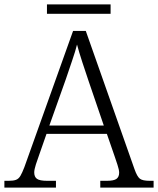

<svg xmlns="http://www.w3.org/2000/svg" viewBox="-22 -855 720 875"><path d="M-2 0V-31H18Q39 -31 51 -35.5Q63 -40 71 -53.5Q79 -67 89 -93L311 -714H369L591 -84Q603 -50 615.5 -40.5Q628 -31 660 -31H678V0H435V-31H465Q497 -31 509 -40Q521 -49 521 -68Q521 -81 513.5 -103.5Q506 -126 502 -138L465 -245H190L154 -142Q149 -129 141.5 -105.5Q134 -82 134 -69Q134 -49 146.5 -40Q159 -31 193 -31H233V0ZM203 -283H451L382 -485Q368 -526 353 -572Q338 -618 329 -652Q322 -623 306.5 -578Q291 -533 278 -494ZM192 -792V-835H482V-792Z"/></svg>

Font: Noto Serif Hentaigana Light
Style: Regular
Weight: 300
Designer: Kazuhiro Yamada
Foundry: nipponia
Version: Version 1.000; ttfautohint (v1.8.4.7-5d5b)